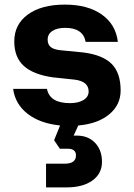

<svg xmlns="http://www.w3.org/2000/svg" viewBox="-20 -534 581 834"><path d="M305 -188 210 -198Q125 -210 83.5 -247.5Q42 -285 42 -354Q42 -428 101 -471Q160 -514 262 -514Q361 -514 422 -471Q483 -428 492 -352H352Q341 -413 263 -413Q228 -413 207.5 -399.5Q187 -386 187 -362Q187 -340 200.5 -329.5Q214 -319 241 -316L343 -306Q427 -295 465.5 -256Q504 -217 504 -141Q504 -78 454 -37Q404 4 320 11L300 55H314Q363 55 393 86.5Q423 118 423 169Q423 220 381.5 250Q340 280 269 280H180V177H261Q310 177 310 141Q310 112 274 112H240L215 75L241 11Q153 2 99.5 -40Q46 -82 37 -148H184Q196 -86 284 -86Q320 -86 342.5 -99.5Q365 -113 365 -137Q365 -180 305 -188Z"/></svg>

Font: Overused Grotesk
Style: Bold
Weight: 700
Version: Version 0.003